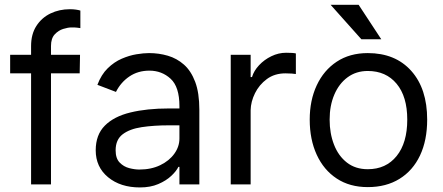

<svg xmlns="http://www.w3.org/2000/svg" viewBox="-20 -776 1866 808"><path d="M194.6 0H110.8V-467.3H22.7V-545.5H110.8V-582.4Q110.8 -632.1 133 -666.7Q155.2 -701.3 192.3 -719.3Q229.4 -737.2 274.1 -737.2Q289.1 -737.2 300.4 -735.4Q311.8 -733.7 318.2 -731.5V-657.7Q309.7 -658.7 304.3 -659.6Q299 -660.5 279.8 -660.5Q266.3 -660.5 246.1 -654.3Q225.9 -648.1 210.2 -631.2Q194.6 -614.3 194.6 -582.4V-545.5H316.8L315.3 -467.3H194.6Z M735.1 0V-73.9H730.8Q722.3 -56.1 700.8 -35.9Q679.3 -15.6 646.1 -1.4Q612.9 12.8 568.9 12.8Q486.9 12.8 434.8 -30.2Q382.8 -73.2 382.8 -143.5Q382.8 -208.8 421.2 -247.3Q459.5 -285.9 528.8 -302.7Q598 -319.6 691.1 -319.6H735.1V-329.5Q735.1 -410.5 698 -444.6Q660.9 -478.7 608.7 -478.7Q560.7 -478.7 524.5 -454.2Q488.3 -429.7 468 -389.2L389.9 -419Q406.2 -462.4 433.4 -488.8Q460.6 -515.3 492.2 -528.9Q523.8 -542.6 554.2 -547.6Q584.5 -552.6 607.2 -552.6Q648.4 -552.6 686.3 -541.5Q724.1 -530.5 754.1 -504.1Q784.1 -477.6 801.5 -431.3Q818.9 -384.9 818.9 -313.9V0ZM735.1 -248.6H691.1Q627.1 -248.6 576.3 -240.9Q525.6 -233.3 496.1 -210.8Q466.6 -188.2 466.6 -143.5Q466.6 -109.4 483.5 -92Q500.4 -74.6 523.6 -68.5Q546.9 -62.5 566.1 -62.5Q616.5 -62.5 654.5 -81Q692.5 -99.4 713.8 -129.3Q735.1 -159.1 735.1 -193.2Z M1225.1 -551.1V-464.5Q1218.8 -465.6 1207.9 -466.4Q1197.1 -467.3 1181.1 -467.3Q1135.7 -467.3 1103.2 -443.4Q1070.7 -419.4 1053.1 -383.7Q1035.5 -348 1034.8 -312.5V0H951V-545.5H1034.8V-451.7H1040.5Q1048.3 -478 1070.1 -501.4Q1092 -524.9 1122 -539.4Q1152 -554 1183.9 -554Q1213.8 -554 1225.1 -551.1Z M1527.7 11.4Q1451.7 11.4 1397 -24.7Q1342.3 -60.7 1312.9 -124.8Q1283.4 -188.9 1283.4 -272.7Q1283.4 -353.7 1312.9 -416.9Q1342.3 -480.1 1397 -516.3Q1451.7 -552.6 1527.7 -552.6Q1643.8 -552.6 1710.8 -477.6Q1777.7 -402.7 1777.7 -272.7Q1777.7 -185.4 1747.5 -121.6Q1717.3 -57.9 1661.2 -23.3Q1605.1 11.4 1527.7 11.4ZM1527.7 -63.9Q1604.4 -63.9 1649.1 -119.3Q1693.9 -174.7 1693.9 -272.7Q1693.9 -369.7 1649.1 -423.5Q1604.4 -477.3 1527.7 -477.3Q1478.7 -477.3 1442.6 -450.6Q1406.6 -424 1386.9 -377.8Q1367.2 -331.7 1367.2 -272.7Q1367.2 -214.5 1385.7 -167.1Q1404.1 -119.7 1440 -91.8Q1475.9 -63.9 1527.7 -63.9ZM1489.3 -755.7 1584.5 -610.8H1500.7L1371.4 -755.7Z"/></svg>

Font: Interface
Style: Regular
Weight: 400
Designer: Rasmus Andersson
Foundry: rsms
Version: Version 1.8